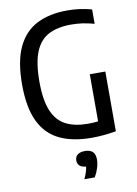

<svg xmlns="http://www.w3.org/2000/svg" viewBox="-104 -817 797 1120"><g transform="rotate(-10 294.0 -256.5)"><path d="M389 7Q274.5 7 197 -30.5Q119.5 -68 80 -150.8Q40.5 -233.5 40.5 -369.5Q40.5 -506.5 80 -590Q119.5 -673.5 194.2 -711.5Q269 -749.5 374.5 -749.5Q451 -749.5 519 -730V-645Q483 -655 449.8 -659.8Q416.5 -664.5 382 -664.5Q303.5 -664.5 250.2 -637.5Q197 -610.5 170 -545.8Q143 -481 143 -368Q143 -258.5 169.8 -195Q196.5 -131.5 249.2 -104.5Q302 -77.5 380.5 -77.5Q411.5 -77.5 440 -81V-360H532V-6Q455.5 7 389 7ZM302.5 237.5Q321.5 197 325.5 166.5Q275 162.5 275 121Q275 100.5 289.8 88.2Q304.5 76 334 76Q395 76 395 136.5Q395 159.5 386.5 187Q378 214.5 364 237.5Z"/></g></svg>

Font: Encode Sans Condensed Condensed Medium
Style: Regular
Weight: 500
Width: 3
Designer: Multiple Designers
Foundry: Impallari Type
Version: Version 3.000; ttfautohint (v1.8.3) -l 8 -r 50 -G 200 -x 14 